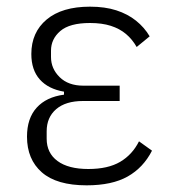

<svg xmlns="http://www.w3.org/2000/svg" viewBox="-20 -544 508 576"><path d="M397 -120 436 -92Q410 -41 363 -14.5Q316 12 240 12Q150 12 105.5 -27Q61 -66 61 -134Q61 -189 90 -221Q119 -253 172 -260V-269Q125 -277 99.5 -305.5Q74 -334 74 -382Q74 -447 120 -485.5Q166 -524 250 -524Q295 -524 329 -513Q363 -502 388 -482Q413 -462 429 -435L390 -403Q377 -426 358 -442Q339 -458 312.5 -466.5Q286 -475 250 -475Q189 -475 161 -451Q133 -427 133 -392V-373Q133 -338 159 -312.5Q185 -287 230 -287H339V-241H229Q177 -241 148.5 -216.5Q120 -192 120 -150V-128Q120 -85 152.5 -61Q185 -37 245 -37Q304 -37 340.5 -58.5Q377 -80 397 -120Z"/></svg>

Font: IBM Plex Sans Condensed Light
Style: Regular
Weight: 300
Width: 3
Designer: Mike Abbink, Paul van der Laan, Pieter van Rosmalen
Foundry: Bold Monday
Version: Version 3.201